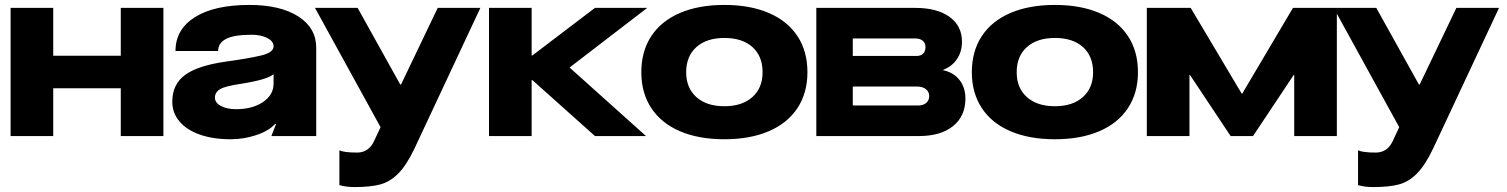

<svg xmlns="http://www.w3.org/2000/svg" viewBox="-20 -552 6114 779"><path d="M23 0V-520H196V-326H470V-520H643V0H470V-194H196V0Z M679 -139Q679 -210 731 -248Q783 -286 896 -302Q990 -315 1040 -327Q1090 -339 1090 -364Q1090 -385 1064 -398Q1038 -411 1001 -411Q929 -411 897 -394Q865 -377 865 -345H692Q692 -433 771 -482.5Q850 -532 992 -532Q1117 -532 1190 -485.5Q1263 -439 1263 -358V0H1081L1100 -49H1096Q1071 -21 1020 -4Q969 13 916 13Q844 13 790.5 -6Q737 -25 708 -59.5Q679 -94 679 -139ZM938 -109Q1004 -109 1047 -138Q1090 -167 1090 -213V-251Q1065 -229 958 -212Q895 -203 873.5 -190.5Q852 -178 852 -156Q852 -135 876.5 -122Q901 -109 938 -109Z M1419 207Q1383 207 1357 199V58Q1377 67 1429 67Q1475 67 1497 22L1524 -36L1258 -520H1431L1604 -209H1607L1756 -520H1929L1661 52Q1629 119 1595.5 152.5Q1562 186 1522 196.5Q1482 207 1419 207Z M2137 -520V-327H2140L2394 -520H2606L2291 -278L2601 0H2394L2140 -227H2137V0H1964V-520Z M3256 -259Q3256 -175 3215.5 -113.5Q3175 -52 3099 -19.5Q3023 13 2919 13Q2815 13 2739 -19.5Q2663 -52 2622.5 -113.5Q2582 -175 2582 -259Q2582 -344 2622.5 -405.5Q2663 -467 2739 -499.5Q2815 -532 2919 -532Q3023 -532 3099 -499.5Q3175 -467 3215.5 -405.5Q3256 -344 3256 -259ZM2919 -121Q2991 -121 3032.5 -158Q3074 -195 3074 -259Q3074 -324 3033 -361Q2992 -398 2919 -398Q2847 -398 2805.5 -361Q2764 -324 2764 -259Q2764 -195 2805.5 -158Q2847 -121 2919 -121Z M3292 -520H3693Q3782 -520 3832.5 -483.5Q3883 -447 3883 -383Q3883 -342 3862.5 -312Q3842 -282 3807 -269V-267Q3849 -258 3873 -227.5Q3897 -197 3897 -152Q3897 -81 3847 -40.5Q3797 0 3708 0H3292ZM3706 -124Q3726 -124 3738 -134.5Q3750 -145 3750 -162Q3750 -180 3736.5 -190.5Q3723 -201 3699 -201H3440V-124ZM3699 -325Q3716 -325 3725.5 -334.5Q3735 -344 3735 -361Q3735 -377 3724 -386.5Q3713 -396 3693 -396H3440V-325Z M4597 -259Q4597 -175 4556.5 -113.5Q4516 -52 4440 -19.5Q4364 13 4260 13Q4156 13 4080 -19.5Q4004 -52 3963.5 -113.5Q3923 -175 3923 -259Q3923 -344 3963.5 -405.5Q4004 -467 4080 -499.5Q4156 -532 4260 -532Q4364 -532 4440 -499.5Q4516 -467 4556.5 -405.5Q4597 -344 4597 -259ZM4260 -121Q4332 -121 4373.5 -158Q4415 -195 4415 -259Q4415 -324 4374 -361Q4333 -398 4260 -398Q4188 -398 4146.5 -361Q4105 -324 4105 -259Q4105 -195 4146.5 -158Q4188 -121 4260 -121Z M5018 -172H5020L5226 -520H5404V0H5231V-248H5229L5064 0H4973L4808 -248H4806V0H4633V-520H4811Z M5552 207Q5516 207 5490 199V58Q5510 67 5562 67Q5608 67 5630 22L5657 -36L5391 -520H5564L5737 -209H5740L5889 -520H6062L5794 52Q5762 119 5728.5 152.5Q5695 186 5655 196.5Q5615 207 5552 207Z"/></svg>

Font: Non Bureau Extended
Style: Bold
Weight: 700
Width: 7
Designer: Jona Saucedo
Foundry: Non Foundry
Version: Version 1.000; ttfautohint (v1.8.4)